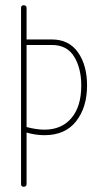

<svg xmlns="http://www.w3.org/2000/svg" viewBox="-20 -710 381 730"><path d="M70 0Q60 0 60 -10V-680Q60 -690 70 -690Q81 -690 81 -680V-560H177Q242 -560 276.5 -511Q311 -462 311 -385Q311 -302 269.5 -249Q228 -196 149 -196Q133 -196 115.5 -198.5Q98 -201 81 -206V-10Q81 0 70 0ZM177 -539H81V-227Q119 -217 149 -217Q214 -217 251.5 -261Q289 -305 289 -385Q289 -450 262 -494.5Q235 -539 177 -539Z"/></svg>

Font: Zen Loop
Style: Regular
Weight: 400
Designer: Yoshimichi Ohira
Foundry: A-1 Corp ZenFonts
Version: Version 1.000; ttfautohint (v1.8.3)